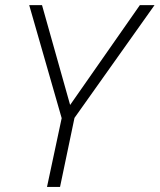

<svg xmlns="http://www.w3.org/2000/svg" viewBox="-20 -734 627 754"><path d="M164.6 0 222.2 -270 94.7 -713.9H145L255.4 -321.8L529.3 -713.9H586.9L272.5 -271L215.8 0Z"/></svg>

Font: Open Sans Light
Style: Italic
Weight: 300
Italic angle: -12°
Designer: Monotype Design Team
Foundry: Monotype Imaging Inc.
Version: Version 3.003; ttfautohint (v1.8.4)